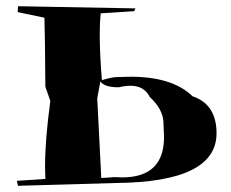

<svg xmlns="http://www.w3.org/2000/svg" viewBox="-20 -667 742 618"><path d="M38 -69 34 -85 126 -91 125 -130Q125 -217 142 -342L126 -388Q125 -546 123 -610L37 -628L38 -647L416 -640L412 -631L304 -624Q301 -595 301 -556Q301 -495 308 -409Q340 -419 359 -419L401 -420Q535 -420 600 -357Q677 -331 677 -238Q677 -81 354 -78ZM306 -94 349 -97 373 -96Q508 -96 508 -226Q508 -233 506 -274.5Q504 -316 462 -355Q444 -391 400 -391Q383 -391 362 -386Q316 -386 303 -405L293 -350Z"/></svg>

Font: Xiangcui Kesong Xiangcui Kesong
Style: Regular
Weight: 400
Version: Version 1.501;March 28, 2024;FontCreator 14.0.0.2814 64-bit